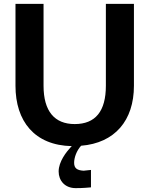

<svg xmlns="http://www.w3.org/2000/svg" viewBox="-20 -742 772 992"><path d="M450 136 412 140C379 138 363 128 363 99C363 72 376 36 399 11C573 -3 672 -119 672 -299V-722H527V-299C527 -167 473 -101 366 -101C262 -101 205 -167 205 -299V-722H60V-299C60 -116 158 9 351 13L344 20C323 43 283 93 283 144C283 191 315 230 371 230C383 230 409 230 450 226Z"/></svg>

Font: Perun
Style: Bold
Weight: 700
Foundry: Copyright (c) Stefan Peev, Context Ltd, 2016
Version: Version 1.089